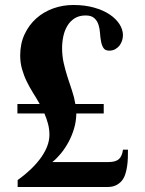

<svg xmlns="http://www.w3.org/2000/svg" viewBox="-20 -750 583 770"><path d="M273.9 -730Q320.3 -730 357.4 -719.5Q394.5 -709 420.2 -691.7Q445.8 -674.3 459.5 -652.6Q473.1 -630.9 473.1 -608.9Q473.1 -598.6 469.7 -587.6Q466.3 -576.7 459.5 -567.6Q452.6 -558.6 442.1 -552.7Q431.6 -546.9 418 -546.9Q401.9 -546.9 395 -557.4Q388.2 -567.9 385.3 -583.5Q382.3 -599.1 381.1 -617.4Q379.9 -635.7 374.8 -651.4Q369.6 -667 357.9 -677.5Q346.2 -688 323.2 -688Q297.4 -688 279.3 -676.5Q261.2 -665 250 -646.2Q238.8 -627.4 233.9 -604Q229 -580.6 229 -557.1Q229 -525.4 235.6 -496.6Q242.2 -467.8 251 -440.4Q259.8 -413.1 268.8 -386.5Q277.8 -359.9 282.2 -333H396V-294.9H286.1Q285.6 -263.2 276.9 -233.9Q268.1 -204.6 254.2 -179.2Q240.2 -153.8 223.4 -133.5Q206.5 -113.3 189.9 -100.1H415Q444.3 -100.1 457.3 -112.3Q470.2 -124.5 473.1 -149.9H493.2Q493.2 -134.3 492.7 -116.9Q492.2 -99.6 489.7 -83Q487.3 -66.4 482.4 -51.3Q477.5 -36.1 468.3 -24.9Q459 -13.7 444.8 -6.8Q430.7 0 410.2 0H50.8V-27.8Q113.3 -73.2 145.8 -119.9Q178.2 -166.5 178.2 -209Q178.2 -232.4 172.6 -253.4Q167 -274.4 158.2 -294.9H49.8V-333H139.2Q126.5 -355.5 112.5 -377.7Q98.6 -399.9 87.2 -423.3Q75.7 -446.8 68.4 -472.7Q61 -498.5 61 -527.8Q61 -574.7 78.4 -612.1Q95.7 -649.4 125 -675.8Q154.3 -702.1 192.9 -716.1Q231.4 -730 273.9 -730Z"/></svg>

Font: Berkshire Swash
Style: Regular
Weight: 400
Designer: Astigmatic (AOETI)
Foundry: Astigmatic (AOETI)
Version: Version 1.001